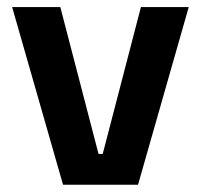

<svg xmlns="http://www.w3.org/2000/svg" viewBox="-20 -510 554 530"><path d="M263.5 -85 369 -490.5H501L361 0H154L13.5 -490.5H146.5L252 -85Z"/></svg>

Font: Anek Telugu Medium SemiBold
Style: Regular
Weight: 600
Version: Version 1.003